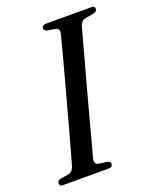

<svg xmlns="http://www.w3.org/2000/svg" viewBox="-135 -777 686 853"><g transform="rotate(-20 208.5 -350.0)"><path d="M179.5 -65.5Q173.5 -40.5 193 -36L235 -30Q248.5 -26 248.5 -16Q248.5 0 229 0H14.5Q-2.5 0 -2.5 -14Q-2.5 -27 13 -30.5L49.5 -36.5Q72.5 -40.5 80 -66.5Q87 -90 99 -133.5Q111 -177 126.2 -232.5Q141.5 -288 157.8 -348Q174 -408 189.2 -464.2Q204.5 -520.5 216.5 -566Q228.5 -611.5 235 -637.5Q239.5 -659 220 -663.5L182.5 -670Q168 -674 168 -684.5Q168.5 -700 188.5 -700H402.5Q418.5 -700 418.5 -687Q418.5 -674 401.5 -670L359.5 -662.5Q340.5 -658 333.5 -634.5Q326.5 -608.5 314 -563Q301.5 -517.5 286 -460.8Q270.5 -404 254.2 -344.2Q238 -284.5 223.2 -229Q208.5 -173.5 197 -130.5Q185.5 -87.5 179.5 -65.5Z"/></g></svg>

Font: Fraunces 144pt S050
Style: Italic
Weight: 400
Italic angle: -16°
Version: Version 1.000; ttfautohint (v1.8.3)